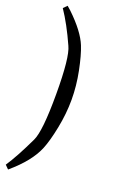

<svg xmlns="http://www.w3.org/2000/svg" viewBox="-189 -854 707 1114"><g transform="rotate(20 165.0 -296.5)"><path d="M0 187Q46 118 105 -6Q135 -68 135 -296.5Q135 -525 105 -586Q54 -700 0 -780L22 -802L46 -781Q143 -688 173 -613Q194 -561 212 -472Q230 -383 230 -297Q230 -211 212 -121Q194 -31 173 20Q135 113 23 208L22 209Z"/></g></svg>

Font: Prociono
Style: Regular
Weight: 400
Designer: Barry Schwartz
Foundry: The Crud Factory
Version: Version 2.301